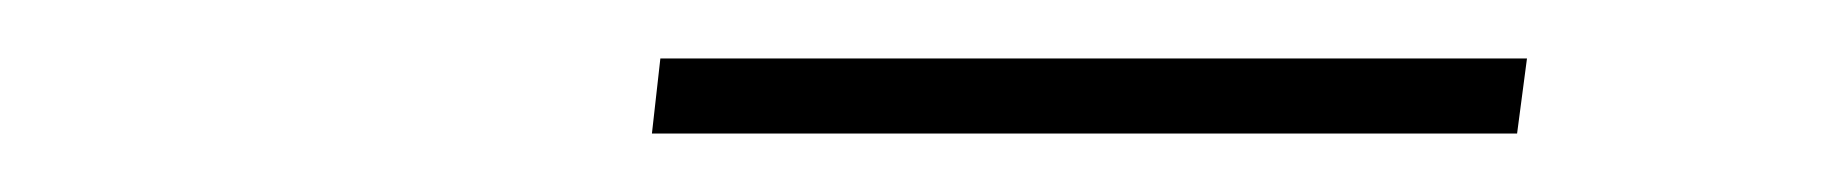

<svg xmlns="http://www.w3.org/2000/svg" viewBox="-20 -731 627 66"><path d="M501.5 -685.1H204.1L207 -710.9H504.9Z"/></svg>

Font: TypoPRO Roboto Mono
Style: Italic
Weight: 250
Designer: Google
Version: Version 2.000986; 2015; ttfautohint (v1.3)